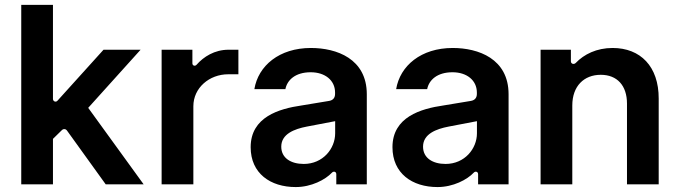

<svg xmlns="http://www.w3.org/2000/svg" viewBox="-20 -747 2754 778"><path d="M408.4 0H562.1L337.4 -310L549.7 -545.5H399.5L213.4 -339.5C206.7 -331 194.6 -335.9 194.6 -346.2V-727.3H66.1V0H194.6V-184.3L229.8 -218.8C236.2 -225.9 246.4 -225.9 252.1 -217Z M634.9 0H763.5V-316.4C763.5 -391.3 828.5 -446 904.5 -446H946V-545.5H905.9C849.4 -545.5 805 -517 776.6 -484.7C770.2 -477.3 759.6 -480.8 759.6 -490.4V-545.5H634.9Z M1178.3 11C1241.5 11 1298.3 -18.8 1325.3 -47.6C1331.7 -54.3 1342.7 -51.8 1342.7 -41.2V0H1466.3V-365.1C1466.3 -509.2 1343.8 -552.6 1239.7 -552.6C1111.5 -552.6 1026.3 -480.5 1010.7 -385.7H1136.4C1143.5 -422.2 1176.1 -454.2 1239 -454.2C1297.2 -454.2 1337.4 -421.5 1337.7 -372.9V-366.5C1337.7 -351.6 1330.3 -340.9 1313.6 -338.1L1201.7 -319.6C1111.2 -306.5 995.7 -273.1 995.7 -150.6C995.7 -44.4 1075.6 11 1178.3 11ZM1210.9 -82.7C1159.4 -82.7 1119.7 -106.2 1119.7 -152.7C1119.7 -204.5 1173.3 -224.4 1223 -234L1338.1 -256V-206.7C1338.1 -144.5 1288.4 -82.7 1210.9 -82.7Z M1752.8 11C1816.1 11 1872.9 -18.8 1899.9 -47.6C1906.2 -54.3 1917.3 -51.8 1917.3 -41.2V0H2040.8V-365.1C2040.8 -509.2 1918.3 -552.6 1814.3 -552.6C1686.1 -552.6 1600.9 -480.5 1585.2 -385.7H1710.9C1718 -422.2 1750.7 -454.2 1813.6 -454.2C1871.8 -454.2 1911.9 -421.5 1912.3 -372.9V-366.5C1912.3 -351.6 1904.8 -340.9 1888.1 -338.1L1776.3 -319.6C1685.7 -306.5 1570.3 -273.1 1570.3 -150.6C1570.3 -44.4 1650.2 11 1752.8 11ZM1785.5 -82.7C1734 -82.7 1694.2 -106.2 1694.2 -152.7C1694.2 -204.5 1747.9 -224.4 1797.6 -234L1912.6 -256V-206.7C1912.6 -144.5 1862.9 -82.7 1785.5 -82.7Z M2299 -319.6C2299 -398.4 2346.6 -443.9 2414.4 -443.9C2480.8 -443.9 2520.6 -400.2 2520.6 -327.4V0H2649.1V-347.3C2649.5 -478 2574.9 -552.6 2462.4 -552.6C2397.4 -552.6 2346.6 -527 2313.2 -492.2C2305.8 -484.4 2293.3 -487.9 2293.3 -498.6V-545.5H2170.5V0H2299Z"/></svg>

Font: RA Gorm Semi Bold
Style: Regular
Weight: 600
Designer: Rasmus Andersson
Foundry: rsms
Version: Version 3.000;hotconv 1.0.109;makeotfexe 2.5.65596